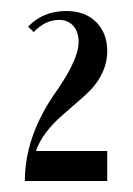

<svg xmlns="http://www.w3.org/2000/svg" viewBox="-20 -725 240 347"><path d="M41 -667 30.8 -676.8Q57.6 -705.1 100.1 -705.1Q133.8 -705.1 153.8 -685.1Q173.8 -665 173.8 -632.8Q173.8 -588.4 132.8 -551.8L94.2 -518.1Q56.6 -485.8 44.9 -452.1H173.8V-397.9H24.9Q24.9 -476.1 77.1 -553.2L85.9 -565.9Q122.1 -619.6 122.1 -648.9Q122.1 -667.5 112.5 -678.2Q103 -689 86.9 -689Q61.5 -689 41 -667Z"/></svg>

Font: Moniqa Black Heading
Style: Regular
Weight: 900
Designer: Rajesh Rajput
Foundry: Rajesh Rajput
Version: Version 1.000